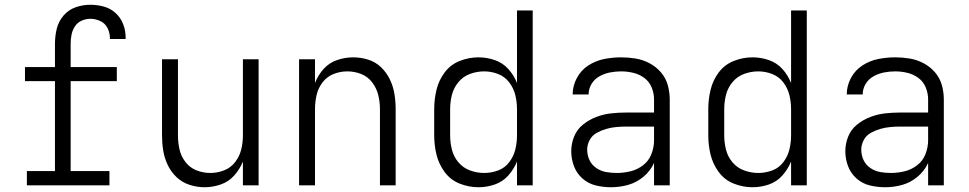

<svg xmlns="http://www.w3.org/2000/svg" viewBox="-20 -779 4072 807"><path d="M93 0H440V-60H277V-438H471V-497H277V-595Q277 -614 280.5 -632.5Q284 -651 294.5 -667.5Q305 -684 323 -692Q341 -700 360 -700Q381 -700 401.5 -690.5Q422 -681 432 -661Q442 -641 442 -619Q442 -617 442 -615H508Q508 -618 508 -622Q508 -651 497.5 -678Q487 -705 465.5 -724.5Q444 -744 416 -751.5Q388 -759 360 -759Q328 -759 298 -748.5Q268 -738 247 -713.5Q226 -689 218.5 -658Q211 -627 211 -595V-497H85V-438H211V-60H93Z M840 8Q874 8 907.5 -3.5Q941 -15 964.5 -41.5Q988 -68 1001 -100V0H1067V-530H1001V-210Q1001 -180 994 -151Q987 -122 968.5 -98Q950 -74 922 -63Q894 -52 864 -52Q834 -52 806 -63Q778 -74 759.5 -98Q741 -122 734.5 -151Q728 -180 728 -210V-530H661V-210Q661 -178 666 -146.5Q671 -115 685 -85.5Q699 -56 722.5 -34Q746 -12 777 -2Q808 8 840 8Z M1237 0H1304V-320Q1304 -350 1310.5 -379Q1317 -408 1335.5 -432.5Q1354 -457 1382 -468Q1410 -479 1440 -479Q1470 -479 1498 -468Q1526 -457 1544.5 -432.5Q1563 -408 1570 -379Q1577 -350 1577 -320V0H1643V-320Q1643 -352 1638 -383.5Q1633 -415 1619 -444.5Q1605 -474 1581.5 -496.5Q1558 -519 1527 -528.5Q1496 -538 1464 -538Q1430 -538 1396.5 -526.5Q1363 -515 1339.5 -488.5Q1316 -462 1304 -430V-530H1237Z M1991 8Q2026 8 2059.5 -3.5Q2093 -15 2116.5 -41.5Q2140 -68 2153 -100V0H2219V-735H2153V-430Q2140 -463 2116.5 -489Q2093 -515 2059.5 -526.5Q2026 -538 1991 -538Q1950 -538 1911.5 -522.5Q1873 -507 1848.5 -474Q1824 -441 1814.5 -401Q1805 -361 1805 -320V-210Q1805 -169 1814.5 -129.5Q1824 -90 1848.5 -56.5Q1873 -23 1911.5 -7.5Q1950 8 1991 8ZM2015 -52Q1985 -52 1956 -62.5Q1927 -73 1907 -96.5Q1887 -120 1879.5 -150Q1872 -180 1872 -210V-320Q1872 -351 1879.5 -380.5Q1887 -410 1907 -434Q1927 -458 1956 -468.5Q1985 -479 2015 -479Q2045 -479 2073.5 -468Q2102 -457 2120.5 -432.5Q2139 -408 2146 -379Q2153 -350 2153 -320V-210Q2153 -180 2146 -151Q2139 -122 2120.5 -97.5Q2102 -73 2073.5 -62.5Q2045 -52 2015 -52Z M2548 8Q2585 8 2620.5 -2Q2656 -12 2685 -36.5Q2714 -61 2729 -94V0H2795V-361Q2795 -392 2786.5 -422Q2778 -452 2757.5 -475.5Q2737 -499 2709.5 -513.5Q2682 -528 2651.5 -533Q2621 -538 2591 -538Q2555 -538 2519.5 -531Q2484 -524 2453 -504Q2422 -484 2404.5 -451Q2387 -418 2387 -382H2454Q2454 -406 2466.5 -426.5Q2479 -447 2500 -458.5Q2521 -470 2544 -474.5Q2567 -479 2591 -479Q2616 -479 2641.5 -473Q2667 -467 2688 -451.5Q2709 -436 2719 -411.5Q2729 -387 2729 -361V-306H2612Q2580 -306 2548.5 -302.5Q2517 -299 2486.5 -287.5Q2456 -276 2430.5 -255.5Q2405 -235 2393 -205Q2381 -175 2381 -143Q2381 -111 2392.5 -80.5Q2404 -50 2428.5 -28.5Q2453 -7 2484.5 0.5Q2516 8 2548 8ZM2572 -52Q2549 -52 2527 -56Q2505 -60 2486 -73Q2467 -86 2457.5 -106.5Q2448 -127 2448 -150Q2448 -171 2458.5 -190.5Q2469 -210 2488 -220.5Q2507 -231 2527.5 -237Q2548 -243 2569.5 -245Q2591 -247 2612 -247H2729V-189Q2729 -160 2718 -131.5Q2707 -103 2683 -84.5Q2659 -66 2630 -59Q2601 -52 2572 -52Z M3143 8Q3178 8 3211.5 -3.5Q3245 -15 3268.5 -41.5Q3292 -68 3305 -100V0H3371V-735H3305V-430Q3292 -463 3268.5 -489Q3245 -515 3211.5 -526.5Q3178 -538 3143 -538Q3102 -538 3063.5 -522.5Q3025 -507 3000.5 -474Q2976 -441 2966.5 -401Q2957 -361 2957 -320V-210Q2957 -169 2966.5 -129.5Q2976 -90 3000.5 -56.5Q3025 -23 3063.5 -7.5Q3102 8 3143 8ZM3167 -52Q3137 -52 3108 -62.5Q3079 -73 3059 -96.5Q3039 -120 3031.5 -150Q3024 -180 3024 -210V-320Q3024 -351 3031.5 -380.5Q3039 -410 3059 -434Q3079 -458 3108 -468.5Q3137 -479 3167 -479Q3197 -479 3225.5 -468Q3254 -457 3272.5 -432.5Q3291 -408 3298 -379Q3305 -350 3305 -320V-210Q3305 -180 3298 -151Q3291 -122 3272.5 -97.5Q3254 -73 3225.5 -62.5Q3197 -52 3167 -52Z M3700 8Q3737 8 3772.5 -2Q3808 -12 3837 -36.5Q3866 -61 3881 -94V0H3947V-361Q3947 -392 3938.5 -422Q3930 -452 3909.5 -475.5Q3889 -499 3861.5 -513.5Q3834 -528 3803.5 -533Q3773 -538 3743 -538Q3707 -538 3671.5 -531Q3636 -524 3605 -504Q3574 -484 3556.5 -451Q3539 -418 3539 -382H3606Q3606 -406 3618.5 -426.5Q3631 -447 3652 -458.5Q3673 -470 3696 -474.5Q3719 -479 3743 -479Q3768 -479 3793.5 -473Q3819 -467 3840 -451.5Q3861 -436 3871 -411.5Q3881 -387 3881 -361V-306H3764Q3732 -306 3700.5 -302.5Q3669 -299 3638.5 -287.5Q3608 -276 3582.5 -255.5Q3557 -235 3545 -205Q3533 -175 3533 -143Q3533 -111 3544.5 -80.5Q3556 -50 3580.5 -28.5Q3605 -7 3636.5 0.5Q3668 8 3700 8ZM3724 -52Q3701 -52 3679 -56Q3657 -60 3638 -73Q3619 -86 3609.5 -106.5Q3600 -127 3600 -150Q3600 -171 3610.5 -190.5Q3621 -210 3640 -220.5Q3659 -231 3679.5 -237Q3700 -243 3721.5 -245Q3743 -247 3764 -247H3881V-189Q3881 -160 3870 -131.5Q3859 -103 3835 -84.5Q3811 -66 3782 -59Q3753 -52 3724 -52Z"/></svg>

Font: Iosevka Sparkle Light
Style: Regular
Weight: 300
Designer: Belleve Invis
Foundry: Belleve Invis
Version: Version 4.5.0; ttfautohint (v1.8.3)